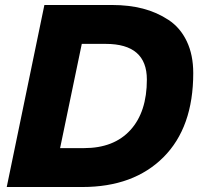

<svg xmlns="http://www.w3.org/2000/svg" viewBox="-20 -750 811 770"><path d="M429 -730Q497 -730 553 -715.5Q609 -701 656 -670Q703 -639 729 -584.5Q755 -530 755 -457Q755 -239 635.5 -119.5Q516 0 310 0H7L158 -730ZM221 -156H317Q437 -156 503 -228.5Q569 -301 569 -431Q569 -574 404 -574H308Z"/></svg>

Font: Nacelle Heavy
Style: Italic
Weight: 800
Italic angle: -12°
Designer: Sora Sagano
Foundry: Sora Sagano
Version: Version 1.000;FEAKit 1.0